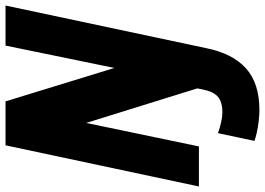

<svg xmlns="http://www.w3.org/2000/svg" viewBox="-160 -588 959 695"><g transform="rotate(-90 319.5 -240.5)"><path d="M269 219Q251 219 229 216.5Q207 214 187 209.5Q167 205 157 201L185 69Q205 76 224.5 80.5Q244 85 260 85Q298 85 317 68.5Q336 52 344 10L347 -6L222 -408L137 0H-8L141 -700H300L421 -306L502 -700H647L493 25Q474 121 420 170Q366 219 269 219Z"/></g></svg>

Font: Red Hat Mono
Style: Italic
Weight: 300
Italic angle: -12°
Monospace: yes
Designer: Pentagram, MCKL
Foundry: Pentagram, MCKL
Version: Version 1.023